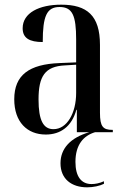

<svg xmlns="http://www.w3.org/2000/svg" viewBox="-20 -566 537 822"><path d="M176 10C239 10 287 -24 307 -96H309V0H362C280 24 239 71 239 133C239 200 286 236 353 236C379 236 407 230 425 221V210C405 219 387 222 372 222C328 222 303 190 303 127C303 54 337 15 387 0H463V-10H461C421 -10 408 -24 408 -83V-374C408 -500 352 -546 242 -546C148 -546 77 -511 77 -445C77 -403 106 -386 163 -386C163 -497 180 -536 235 -536C290 -536 306 -500 306 -397V-299L235 -296C105 -291 41 -245 41 -141C41 -44 96 10 176 10ZM209 -13C166 -13 145 -50 145 -140C145 -239 172 -282 258 -286L306 -289V-168C306 -82 267 -13 209 -13Z"/></svg>

Font: Noto Serif Display Condensed Medium
Style: Regular
Weight: 500
Width: 3
Designer: Monotype Design Team
Foundry: Monotype Imaging Inc.
Version: Version 2.009